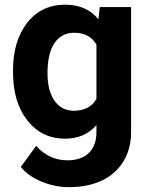

<svg xmlns="http://www.w3.org/2000/svg" viewBox="-20 -575 629 810"><path d="M34.8 -276.6Q34.8 -402 94.5 -478.6Q154.2 -555.2 255.4 -555.2Q345.1 -555.2 395 -493.7L401 -545.1H533V-18.1Q533 53.4 500.5 106.3Q468 159.2 409.1 186.9Q350.1 214.6 271 214.6Q211.1 214.6 154.2 190.7Q97.2 166.8 68 129L132.5 40.3Q186.9 101.3 264.5 101.3Q322.4 101.3 354.7 70.3Q386.9 39.3 386.9 -17.6V-46.9Q336.5 10.1 254.4 10.1Q156.2 10.1 95.5 -66.8Q34.8 -143.6 34.8 -270.5ZM180.4 -266Q180.4 -191.9 210.1 -149.9Q239.8 -107.8 291.7 -107.8Q358.2 -107.8 386.9 -157.7V-386.9Q357.7 -436.8 292.7 -436.8Q240.3 -436.8 210.3 -394Q180.4 -351.1 180.4 -266Z"/></svg>

Font: Vazir FD
Style: Bold
Weight: 700
Foundry: DejaVu fonts team - Redesigned by Saber Rastikerdar
Version: Version 21.10;October 20, 2019;FontCreator 12.0.0.2547 64-bi